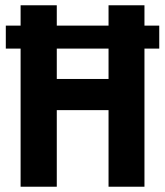

<svg xmlns="http://www.w3.org/2000/svg" viewBox="-20 -707 626 727"><path d="M58 0V-687H195V-408H391V-687H527V0H391V-290H195V0ZM2 -523V-610H583V-523Z"/></svg>

Font: Archivo Condensed
Style: Bold
Weight: 700
Width: 3
Designer: Hector Gatti
Foundry: Omnibus-Type
Version: Version 2.001